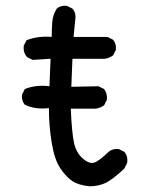

<svg xmlns="http://www.w3.org/2000/svg" viewBox="-20 -653 540 669"><path d="M292 -3.9Q252.9 -7.8 231.4 -22.5Q210 -37.1 189.9 -66.9Q169.9 -96.7 160.2 -155.3Q150.4 -213.9 150.4 -276.4Q103.5 -270.5 66.4 -288.1Q54.7 -301.8 56.6 -323.2L66.4 -342.8Q105.5 -358.4 152.3 -352.5L156.2 -448.2L93.8 -444.3L74.2 -454.1Q60.5 -469.7 62.5 -493.2L72.3 -512.7Q111.3 -528.3 160.2 -524.4Q160.2 -549.8 162.1 -575.7Q164.1 -601.6 177.7 -623Q191.4 -634.8 212.9 -632.8L232.4 -623Q246.1 -607.4 242.2 -584L236.3 -524.4H354.5L374 -514.6Q385.7 -501 383.8 -479.5L374 -460Q360.4 -450.2 344.7 -448.2H232.4L228.5 -350.6L323.2 -352.5L342.8 -342.8Q354.5 -327.1 352.5 -305.7L342.8 -286.1Q329.1 -276.4 313.5 -274.4H226.6Q230.5 -186.5 238.3 -153.3Q246.1 -120.1 268.6 -100.6Q291 -81.1 308.1 -86.4Q325.2 -91.8 358.4 -124Q372.1 -135.7 393.6 -133.8L413.1 -124Q426.8 -108.4 422.9 -85L413.1 -65.4Q370.1 -25.4 345.7 -14.6Q321.3 -3.9 292 -3.9Z"/></svg>

Font: JasonHandwriting2
Style: Regular
Weight: 400
Version: Version 1.05.10